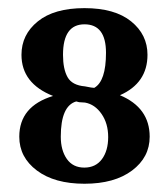

<svg xmlns="http://www.w3.org/2000/svg" viewBox="-20 -437 408 465"><path d="M337.2 -304.3Q337.2 -353.2 297.6 -385.2Q258 -417.3 184.6 -417.3Q111.2 -417.3 71.6 -385.2Q32 -353.2 32 -304.3Q32 -234.9 108.5 -204.6Q26.7 -179.7 26.7 -105.9Q26.7 -56 69.4 -24Q112.1 8 184.6 8Q257.1 8 299.8 -24Q342.5 -56 342.5 -105.9Q342.5 -176.2 270.5 -206.4Q337.2 -235.8 337.2 -304.3ZM132.6 -304.3Q132.6 -378.1 184.6 -378.1Q236.7 -378.1 236.7 -309.2Q236.7 -240.2 208.2 -224.2L200.2 -225.1L185.9 -227.8Q154.8 -230.4 143.7 -250Q132.6 -269.6 132.6 -304.3ZM127.2 -105.9Q127.2 -180.6 164.6 -191.3L171.7 -189.5L185.9 -188.6Q210 -184.2 226 -161Q242 -137.9 242 -105Q242 -72.1 226.9 -51.6Q211.7 -31.1 184.2 -31.1Q156.6 -31.1 141.9 -52Q127.2 -73 127.2 -105.9Z"/></svg>

Font: Gidugu
Style: Regular
Weight: 400
Designer: Purushoth Kumar Guthula
Foundry: Silicon Andhra, USA.
Version: Version 1.0.5; ttfautohint (v1.2.25-373a) -l 7 -r 28 -G 50 -